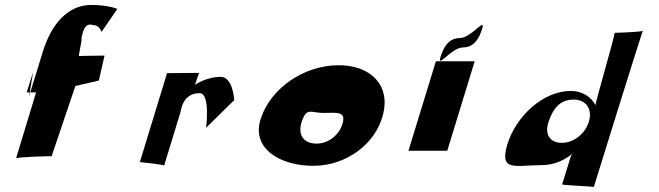

<svg xmlns="http://www.w3.org/2000/svg" viewBox="-20 -777 2666 777"><path d="M97 -385 114 -485 88 -403H126L45 -136C47 -142 183 -145 189 -145L285 -429L380 -451L403 -552C398 -552 304 -551 300 -550C296 -549 315 -625 309 -620C319 -669 329 -684 360 -675C382 -675 391 -648 391 -648L455 -741C455 -741 418 -757 350 -757C254 -757 188 -680 153 -567Z M546 -121C546 -121 650 -111 644 -106L710 -322C713 -332 719 -400 788 -400C832 -400 814 -260 814 -260L928 -372C928 -372 923 -466 873 -466C799 -466 741 -414 747 -419C753 -424 758 -427 766 -427C767 -427 785 -482 786 -482L656 -481Z M1036 -299C993 -174 1118 -104 1253 -106C1382 -108 1500 -194 1530 -313C1561 -433 1479 -515 1346 -513C1211 -511 1078 -423 1036 -299ZM1203 -290C1223 -343 1238 -320 1290 -320C1340 -320 1382 -329 1366 -276C1351 -227 1304 -193 1255 -196C1204 -199 1183 -237 1203 -290Z M1841 -623C1797 -623 1775 -588 1762 -544C1749 -500 1809 -585 1853 -585C1897 -585 1919 -619 1932 -663C1945 -707 1885 -623 1841 -623ZM1744 -529H1901L1790 -167H1633Z M2033 -192C1999 -79 2069 -109 2177 -109C2222 -109 2267 -130 2299 -157C2293 -152 2290 -145 2288 -138L2255 -31C2254 -27 2384 -23 2383 -20C2383 -20 2581 -659 2582 -653C2583 -647 2456 -644 2467 -644C2472 -644 2385 -348 2390 -351C2373 -384 2338 -409 2290 -409C2177 -409 2067 -305 2033 -192ZM2200 -284C2217 -336 2245 -372 2297 -374C2348 -376 2378 -340 2364 -288C2350 -237 2303 -199 2254 -199C2204 -199 2183 -235 2200 -284Z"/></svg>

Font: Drag You Down
Style: Regular
Weight: 400
Designer: Robert Jablonski
Foundry: Cannot Into Space Fonts
Version: Version 0.97